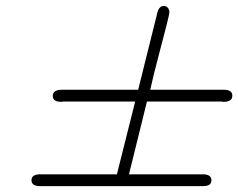

<svg xmlns="http://www.w3.org/2000/svg" viewBox="-20 -652 809 652"><path d="M117.2 -60.1H377L439 -307.1H192.9Q192.9 -307.1 190.9 -306.2Q189 -306.2 188 -306.2Q159.2 -306.2 159.2 -326.2Q159.2 -347.2 189.9 -347.2H449.2L512.2 -600.1Q518.1 -632.3 536.1 -631.8Q544.9 -631.8 550 -625.5Q555.2 -619.1 555.2 -610.8Q555.2 -604 544.7 -563Q534.2 -522 517.1 -457Q500 -392.1 490.2 -347.2H740.2Q769 -347.2 769 -327.1Q769 -306.2 738.8 -306.2Q737.8 -306.2 735.8 -306.6Q733.9 -307.1 732.9 -307.1H479L418 -60.1H668Q697.8 -60.1 698 -40Q698.2 -20 669.9 -20H116.2Q86.9 -20 86.9 -40Q86.9 -60.1 117.2 -60.1Z"/></svg>

Font: CMU Classical Serif
Style: Italic
Weight: 500
Italic angle: -14.04°
Version: Version 0.7.0